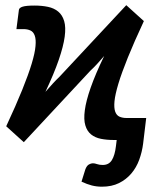

<svg xmlns="http://www.w3.org/2000/svg" viewBox="-20 -541 623 742"><path d="M431 0 428 24C425.3 47 420.2 64.8 412.5 77.5C404.8 90.2 393 96.5 377 96.5C368.3 96.5 361 95.4 355 93.2C349 91.1 343.7 90 339 90C334.3 90 329.2 91.5 323.8 94.5C318.2 97.5 313.7 103.7 310 113L295 161C309.3 167.7 322.7 172.6 335 175.8C347.3 178.9 360.3 180.5 374 180.5C399.3 180.5 421.3 175.8 440 166.5C458.7 157.2 474.5 144.8 487.5 129.5C500.5 114.2 510.7 96.5 518 76.5C525.3 56.5 530.3 36 533 15L545 -85H468.5C458.5 -85 449.7 -86.7 442 -90C434.3 -93.3 428.8 -99.8 425.2 -109.5C421.8 -119.2 420.8 -132.7 422.5 -150C424.2 -167.3 429.2 -189.8 437.5 -217.5C445.8 -245.2 458 -278.8 474 -318.5C490 -358.2 510.7 -405.2 536 -459.5L468 -521L210 -244.5C202.3 -237.2 193.8 -228.5 184.5 -218.5C175.2 -208.5 165.5 -197.7 155.5 -186C177.8 -233.3 195 -274.5 207 -309.5C219 -344.5 226.7 -374.3 230 -399C233.3 -423.7 232.7 -443.8 228 -459.5C223.3 -475.2 215.7 -487.4 205 -496.2C194.3 -505.1 181.2 -511.2 165.5 -514.5C149.8 -517.8 132.5 -519.5 113.5 -519.5C91.8 -519.5 76.5 -518.1 67.5 -515.2C58.5 -512.4 53.7 -508.2 53 -502.5L43.5 -428.5H71C81 -428.5 89.8 -426.8 97.5 -423.2C105.2 -419.8 110.8 -413.2 114.2 -403.5C117.8 -393.8 118.8 -380.2 117.2 -362.8C115.8 -345.2 110.8 -322.7 102.5 -295C94.2 -267.3 82 -233.7 66 -194C50 -154.3 29.3 -107.3 4 -53L72 8.5L329.5 -268C337.2 -275 345.5 -283.3 354.5 -293C363.5 -302.7 372.8 -313.2 382.5 -324.5C359.8 -277.5 342.5 -236.8 330.5 -202.5C318.5 -168.2 310.9 -139 307.8 -115C304.6 -91 305.2 -71.5 309.8 -56.5C314.2 -41.5 321.7 -29.8 332 -21.5C342.3 -13.2 355 -7.5 370 -4.5C385 -1.5 401.5 0 419.5 0Z"/></svg>

Font: Lato
Style: Bold Italic
Weight: 700
Italic angle: -7°
Designer: Lukasz Dziedzic
Foundry: tyPoland Lukasz Dziedzic
Version: Version 2.007; 2014-02-27